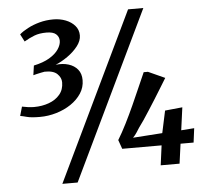

<svg xmlns="http://www.w3.org/2000/svg" viewBox="-58 -876 1062 989"><g transform="rotate(-5 473.5 -382.0)"><path d="M139.5 -302.5Q95.5 -302.5 73.2 -308.5Q51 -314.5 38.5 -316.5L52 -363.5Q68 -360 83.8 -358Q99.5 -356 114 -356Q155.5 -356 190.8 -368.8Q226 -381.5 247.5 -407Q269 -432.5 269 -470Q269 -494.5 248.8 -514Q228.5 -533.5 183.5 -532.5Q175 -531 163.8 -528.8Q152.5 -526.5 142 -524Q131.5 -521.5 124.5 -519.5L131.5 -569Q181 -579.5 212.8 -598.5Q244.5 -617.5 260 -640.5Q275.5 -663.5 275.5 -684.5Q275.5 -705 260.2 -718.8Q245 -732.5 210.5 -732.5Q174 -732.5 148 -722.5Q122 -712.5 95 -696.5L75 -735Q92 -750 119 -764.2Q146 -778.5 180 -787.8Q214 -797 251.5 -797Q286 -797 315.5 -785.5Q345 -774 363 -753Q381 -732 381 -703Q381 -675.5 359.8 -648Q338.5 -620.5 306.5 -598Q274.5 -575.5 243.5 -563Q280.5 -567.5 310.2 -558.2Q340 -549 357.5 -527.5Q375 -506 375 -472.5Q375 -435 354.8 -404Q334.5 -373 300.8 -350.2Q267 -327.5 225 -315Q183 -302.5 139.5 -302.5ZM640 -815H719L303.5 51H224.5ZM737.5 0 751 -102H547.5L531 -148.5Q552.5 -183.5 575 -228.2Q597.5 -273 618.8 -320Q640 -367 658.8 -410.2Q677.5 -453.5 692 -485.5H714L800 -446.5Q785.5 -423 769 -396Q752.5 -369 735.2 -341.5Q718 -314 701.2 -288Q684.5 -262 669.8 -240Q655 -218 643.5 -203Q636.5 -192 628 -178.8Q619.5 -165.5 608 -154L760 -164.5L784.5 -279L874.5 -288L858.5 -170.5L926 -175.5L916.5 -102H849L835 0Z"/></g></svg>

Font: Merriweather
Style: Bold Italic
Weight: 700
Italic angle: -7.8°
Version: Version 2.101